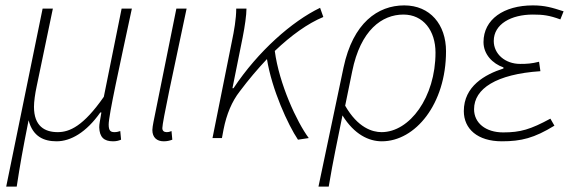

<svg xmlns="http://www.w3.org/2000/svg" viewBox="-20 -512 2112 712"><path d="M3 180H42C55 95 63 50 86 -66C102 -5 143 12 190 12C242 12 300 -21 352 -95H356C351 -64 348 -53 348 -40C349 -3 366 12 399 12C411 12 419 10 429 6L426 -26C420 -24 413 -22 405 -22C391 -22 383 -26 383 -50C383 -85 423 -265 469 -480H431L365 -153C289 -44 238 -22 194 -22C146 -22 106 -44 106 -116C106 -135 110 -164 116 -192L176 -480H138Z M587 12C599 12 608 10 619 6L616 -26C606 -22 602 -22 598 -22C588 -22 582 -27 582 -37C582 -59 622 -245 672 -480H634L549 -59C547 -48 545 -37 545 -30C545 -2 562 12 587 12Z M768 0H803L809 -32C820 -88 840 -136 869 -173C902 -217 936 -257 970 -293C988 -180 1048 -49 1085 6L1125 0C1081 -59 1015 -201 999 -323C1060 -381 1121 -425 1179 -449L1167 -483C1063 -433 937 -322 846 -185H842L880 -374C888 -414 894 -457 894 -480H856C856 -442 848 -397 840 -359Z M1161 180H1199C1216 78 1230 17 1250 -84C1294 -13 1348 12 1396 12C1520 12 1634 -126 1634 -322C1634 -421 1575 -492 1479 -492C1381 -492 1289 -427 1254 -262ZM1395 -22C1361 -22 1307 -38 1260 -120L1286 -247C1317 -401 1397 -458 1476 -458C1550 -458 1595 -398 1595 -317C1595 -151 1499 -22 1395 -22Z M1841 12C1913 12 1961 0 2036 -46L2021 -72C1947 -32 1910 -21 1846 -21C1781 -21 1738 -56 1738 -107C1738 -183 1820 -237 1984 -248L1979 -283C1951 -276 1934 -275 1909 -275C1853 -275 1811 -312 1811 -360C1811 -423 1876 -458 1956 -458C1994 -458 2017 -455 2058 -440L2070 -470C2027 -484 2000 -492 1956 -492C1848 -492 1773 -440 1773 -356C1773 -310 1807 -276 1847 -262V-258C1778 -236 1700 -192 1700 -100C1700 -34 1751 12 1841 12Z"/></svg>

Font: Source Sans Pro Light
Style: Italic
Weight: 300
Italic angle: -11°
Designer: Paul D. Hunt
Foundry: Adobe Systems Incorporated
Version: Version 3.006;hotconv 1.0.111;makeotfexe 2.5.65597